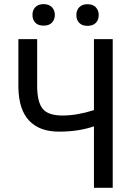

<svg xmlns="http://www.w3.org/2000/svg" viewBox="-20 -898 641 918"><path d="M519 -710.9V0H429.2V-293.9Q355 -268.6 262.2 -268.6Q169.4 -268.6 119.6 -320.8Q69.8 -373 67.9 -480V-710.9H157.7V-484.9Q158.2 -410.2 184.1 -377.9Q210 -345.7 279.3 -345.7Q348.6 -345.7 429.2 -371.6V-710.9ZM345.2 -825.7Q344.7 -847.7 358.4 -862.8Q372.1 -877.9 398.4 -877.9Q424.8 -877.9 438.5 -862.8Q452.1 -847.7 452.1 -825.7Q452.1 -803.7 438.5 -789.1Q424.8 -774.4 398.4 -774.4Q372.1 -774.4 358.4 -789.1Q344.7 -803.7 345.2 -825.7ZM135.3 -826.7Q134.8 -848.6 148.4 -863.3Q162.1 -877.9 188.5 -878.4Q214.8 -877.9 228.5 -863.3Q242.2 -848.6 242.2 -826.7Q242.2 -804.7 228.5 -790Q214.8 -775.4 188.5 -775.4Q162.1 -775.4 148.4 -790Q134.8 -804.7 135.3 -826.7Z"/></svg>

Font: RobotoCondensed-Regular
Style: Regular
Weight: 400
Designer: Google
Version: Version 2.001201; 2014